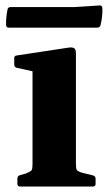

<svg xmlns="http://www.w3.org/2000/svg" viewBox="-20 -683 395 703"><path d="M99.1 0V-311.7H258V0ZM53.2 0Q43.6 0 43.6 -10V-28.8Q43.6 -38.8 53 -41.6L74.4 -47.6Q92 -54.7 95.6 -59.6Q99.1 -64.5 99.1 -81.4V-180H258V-83.3Q258 -65.1 261.5 -60.2Q265 -55.3 281.3 -50.4L321 -40.6Q330 -37.8 330 -28.4V-9.6Q330 0 320 0ZM99.1 -311.7V-462.4L118.3 -417.8L41.7 -434.7Q32.1 -436.9 32.1 -446.9V-469.4Q32.1 -479.6 42.1 -480L227.9 -508.2Q244.2 -510.8 251.1 -506.7Q258 -502.6 258 -488.4V-311.7ZM7.4 -647.6Q9 -657.2 19 -657.2H254.9L344.6 -663Q353.6 -664.1 354.8 -653.6Q355.3 -638.1 353.7 -622.4Q352 -606.8 348.2 -591.3Q345.8 -581.8 336.2 -581.8H11.9Q2.3 -581.8 2.3 -591.8Q1.9 -605.6 3.3 -620Q4.7 -634.3 7.4 -647.6Z"/></svg>

Font: Hahmlet
Style: Regular
Weight: 400
Designer: Minjoo Ham & Mark Frömberg
Foundry: hypertype
Version: Version 1.002